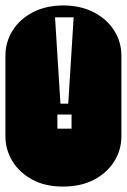

<svg xmlns="http://www.w3.org/2000/svg" viewBox="-22 -689 468 709"><path d="M210 0Q145 0 97.4 -25.6Q49.8 -51.3 23.9 -93.8Q-2 -136.2 -2 -186V-482.9Q-2 -534.2 24.7 -576.4Q51.3 -618.7 99.6 -643.8Q147.9 -668.9 213.9 -668.9Q278.8 -668 326.4 -642.6Q374 -617.2 400.1 -575.4Q426.3 -533.7 426.3 -482.9V-186Q426.3 -135.3 399.7 -92.8Q373 -50.3 324.7 -25.1Q276.4 0 210 0ZM201.2 -306.2H230L250 -625H181.2ZM189.9 -213.9H242.2V-266.1H189.9Z"/></svg>

Font: Monofett
Style: Regular
Weight: 400
Designer: Vernon Adams
Foundry: Vernon Adams
Version: Version 1.100; ttfautohint (v1.8.4.7-5d5b);gftools[0.9.28]